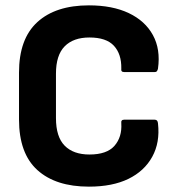

<svg xmlns="http://www.w3.org/2000/svg" viewBox="-20 -686 661 717"><path d="M312 11Q188 11 119.5 -51Q51 -113 51 -240V-415Q51 -541 119.5 -603.5Q188 -666 312 -666Q400 -666 461 -637Q522 -608 551 -555Q580 -502 570 -430Q569 -425 566.5 -421Q564 -417 558 -417H443Q431 -417 433 -430Q434 -484 405.5 -515Q377 -546 314 -546Q254 -546 221.5 -513Q189 -480 189 -411V-245Q189 -175 221.5 -142Q254 -109 314 -109Q379 -109 407.5 -141.5Q436 -174 433 -225Q431 -239 443 -239H558Q569 -239 570 -225Q578 -154 548.5 -100.5Q519 -47 459.5 -18Q400 11 312 11Z"/></svg>

Font: Sofia Sans Semi Condensed ExtraBold
Style: Regular
Weight: 800
Designer: Botio Nikoltchev, Ani Petrova
Foundry: lettersoup
Version: Version 4.100